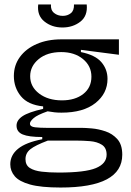

<svg xmlns="http://www.w3.org/2000/svg" viewBox="-20 -689 584 859"><path d="M251 150Q163 150 114.5 136.5Q66 123 46 99.5Q26 76 26 46Q26 5 61 -23.5Q96 -52 169 -66V-76Q109 -76 81.5 -87.5Q54 -99 54 -127Q54 -151 80.5 -169Q107 -187 173 -202V-213Q105 -220 73.5 -258.5Q42 -297 42 -349Q42 -397 69 -434Q96 -471 144 -492Q192 -513 255 -513H512V-444L342 -466V-456Q406 -443 433.5 -411Q461 -379 461 -336Q461 -271 407 -228Q353 -185 255 -185Q237 -185 224 -186.5Q211 -188 193 -191Q147 -175 130.5 -160.5Q114 -146 114 -136Q114 -122 137 -119.5Q160 -117 189 -117H345Q361 -117 390.5 -114.5Q420 -112 451.5 -101.5Q483 -91 505 -66.5Q527 -42 527 3Q527 150 251 150ZM257 -240Q316 -240 352.5 -268.5Q389 -297 389 -346Q389 -394 351 -425Q313 -456 254 -456Q191 -456 153 -424.5Q115 -393 115 -348Q115 -301 155 -270.5Q195 -240 257 -240ZM242 83Q361 83 409 63Q457 43 457 3Q457 -28 435.5 -41.5Q414 -55 382.5 -57.5Q351 -60 321 -60H194Q138 -39 116 -21.5Q94 -4 94 23Q94 50 113.5 62.5Q133 75 166.5 79Q200 83 242 83ZM151 -669H208Q206 -644 222 -631Q238 -618 261 -618Q282 -618 297 -630Q312 -642 311 -669H368Q373 -618 339.5 -592Q306 -566 259 -566Q212 -566 178.5 -593Q145 -620 151 -669Z"/></svg>

Font: Bricolage Grotesque 96pt Light
Style: Regular
Weight: 300
Designer: Mathieu Triay
Foundry: Atelier Triay
Version: Version 1.001; ttfautohint (v1.8.4.7-5d5b);gftools[0.9.33.de